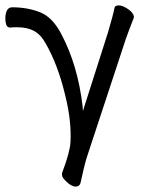

<svg xmlns="http://www.w3.org/2000/svg" viewBox="-41 -512 541 711"><path d="M-4 -410Q-18 -410 -20.5 -432Q-23 -454 -17 -469.5Q-11 -485 4 -485Q61 -485 107.5 -466.5Q154 -448 186 -386Q247 -271 265 -118L266 -101L358 -389Q379 -460 383 -483Q385 -492 399 -492Q413 -492 433 -478.5Q453 -465 455 -450Q455 -446 451 -437Q447 -428 438.5 -405Q430 -382 425 -368L280 72Q275 88 268.5 115.5Q262 143 257 166Q253 179 239 179Q225 179 207.5 163Q190 147 189 138.5Q188 130 189 128Q218 52 220 14.5Q222 -23 217.5 -66Q213 -109 200 -161Q173 -274 127 -353Q109 -385 84 -398Q59 -411 24 -411H11Q5 -411 -3 -410Z"/></svg>

Font: LXGW WenKai
Style: Regular
Weight: 400
Designer: LXGW / Fontworks Inc.
Foundry: LXGW / Fontworks Inc.
Version: Version 1.520; June 14, 2025